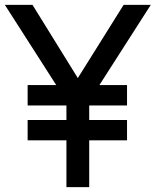

<svg xmlns="http://www.w3.org/2000/svg" viewBox="-27 -772 642 792"><path d="M247 0H341V-193H497V-277H341V-337H497V-421H383L595 -752H483L294 -450L107 -752H-7L205 -421H87V-337H247V-277H87V-193H247Z"/></svg>

Font: Hibana 45 SubMedium
Style: Regular
Weight: 500
Width: 6
Designer: pygmalion
Foundry: ybstudio
Version: Version 2021.007;FEAKit 1.0